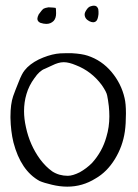

<svg xmlns="http://www.w3.org/2000/svg" viewBox="-20 -664 495 690"><path d="M154.3 -637.7Q176.8 -636.7 179.7 -635.7Q181.6 -634.8 181.6 -616.2Q181.6 -598.6 172.9 -588.9Q162.1 -578.1 146.5 -578.1Q136.7 -578.1 125 -582Q114.3 -586.9 114.3 -596.7Q114.3 -602.5 119.1 -612.3Q130.9 -628.9 136.7 -632.8Q141.6 -635.7 154.3 -637.7ZM306.6 -641.6Q312.5 -643.6 317.4 -643.6Q327.1 -643.6 331.1 -635.7Q334 -631.8 334 -622.1Q334 -618.2 334 -613.3Q332 -595.7 327.1 -589.8Q322.3 -584 314.5 -584Q308.6 -584 300.8 -587.9Q284.2 -596.7 284.2 -612.3Q284.2 -619.1 291 -628.9Q297.9 -639.6 306.6 -641.6ZM182.6 -470.7Q195.3 -472.7 212.9 -472.7Q224.6 -472.7 239.3 -472.7Q274.4 -470.7 294.9 -463.9Q345.7 -447.3 380.9 -405.3Q416 -363.3 427.7 -311.5Q432.6 -292 432.6 -255.9Q432.6 -218.8 428.7 -191.4Q420.9 -137.7 392.6 -91.8Q364.3 -45.9 323.2 -22.5Q276.4 6.8 221.7 6.8Q195.3 6.8 167 0Q137.7 -6.8 122.1 -13.7Q54.7 -50.8 28.3 -152.3Q18.6 -192.4 17.6 -240.2Q17.6 -243.2 17.6 -245.1Q17.6 -290 27.3 -318.4Q34.2 -337.9 46.9 -369.1Q58.6 -399.4 68.4 -411.1Q85.9 -433.6 119.1 -450.2Q152.3 -465.8 182.6 -470.7ZM252.9 -429.7Q227.5 -440.4 210 -440.4Q209 -440.4 208 -440.4Q190.4 -440.4 167 -428.7Q150.4 -420.9 141.6 -417Q122.1 -410.2 103.5 -382.8Q84 -356.4 75.2 -326.2Q66.4 -296.9 66.4 -264.6Q66.4 -237.3 73.2 -207Q86.9 -142.6 124 -91.8Q144.5 -64.5 168 -47.9Q192.4 -32.2 223.6 -32.2Q241.2 -32.2 266.6 -44.9Q291 -58.6 310.5 -78.1Q347.7 -119.1 362.3 -171.9Q373 -207 373 -246.1Q373 -263.7 371.1 -282.2Q368.2 -306.6 365.2 -320.3Q363.3 -333 345.7 -358.4Q308.6 -408.2 252.9 -429.7Z"/></svg>

Font: Yahfie
Style: Heavy
Weight: 600
Designer: Joe Palazzolo
Foundry: jozolo LLC
Version: Version 001.000